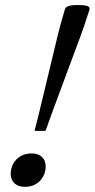

<svg xmlns="http://www.w3.org/2000/svg" viewBox="-20 -716 367 744"><path d="M326 -676 306.5 -617Q303 -606.5 293.5 -580.2Q284 -554 270.2 -517.2Q256.5 -480.5 241 -438.8Q225.5 -397 209.8 -354.8Q194 -312.5 180.2 -274.8Q166.5 -237 156.5 -209H114Q121.5 -237 130.5 -274.8Q139.5 -312.5 149.8 -354.8Q160 -397 170 -438.8Q180 -480.5 188.8 -517.2Q197.5 -554 204 -580.2Q210.5 -606.5 213.5 -617L230.5 -677Q232.5 -684.5 238 -688.8Q243.5 -693 254 -694.8Q264.5 -696.5 282.5 -696.5Q301.5 -696.5 311.8 -694.5Q322 -692.5 325.2 -688.2Q328.5 -684 326 -676ZM102.5 -121.5Q128 -121.5 142.5 -107.8Q157 -94 157 -71.5Q157 -50 147.2 -32Q137.5 -14 119.5 -3Q101.5 8 76 8Q50.5 8 36 -5.8Q21.5 -19.5 21.5 -42Q21.5 -63.5 31.2 -81.5Q41 -99.5 59.2 -110.5Q77.5 -121.5 102.5 -121.5Z"/></svg>

Font: Newsreader 12pt
Style: Italic
Weight: 400
Italic angle: -17°
Version: Version 1.003